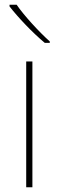

<svg xmlns="http://www.w3.org/2000/svg" viewBox="-20 -786 247 806"><path d="M50 -766H20V-759C55 -714 115 -650 168 -606H189V-612C144 -652 79 -723 50 -766ZM116 0V-528H90V0Z"/></svg>

Font: Noto Sans Syriac Eastern Thin
Style: Regular
Weight: 100
Designer: Patrick Giasson and the Monotype Design Team
Foundry: Monotype Imaging Inc.
Version: Version 3.001